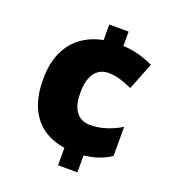

<svg xmlns="http://www.w3.org/2000/svg" viewBox="-133 -828 853 941"><g transform="rotate(20 293.0 -357.0)"><path d="M377 -649Q421 -647 461 -636Q501 -625 535 -608L479 -467Q445 -482 415.5 -491Q386 -500 354 -500Q325 -500 303 -485Q281 -470 269 -439.5Q257 -409 257 -362Q257 -314 269.5 -285Q282 -256 304 -242.5Q326 -229 355 -229Q396 -229 437.5 -242Q479 -255 516 -278V-126Q488 -107 454 -95Q420 -83 377 -78V10H276V-81Q210 -91 162.5 -124.5Q115 -158 89 -217Q63 -276 63 -361Q63 -445 90 -503.5Q117 -562 165 -596.5Q213 -631 276 -643V-724H377Z"/></g></svg>

Font: Noto Sans Thai Black
Style: Regular
Weight: 900
Version: Version 2.001